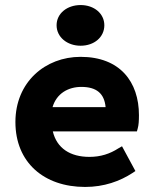

<svg xmlns="http://www.w3.org/2000/svg" viewBox="-20 -728 607 760"><path d="M317 12C392 12 455 -11 504 -43L516 -51L463 -149L449 -141C415 -119 378 -107 334 -107C258 -107 205 -141 189 -208H522L525 -219C529 -232 530 -251 530 -272C530 -404 455 -503 299 -503C159 -503 41 -403 41 -245C41 -85 154 12 317 12ZM302 -384C362 -384 393 -358 398 -304H188C204 -358 250 -384 302 -384ZM393 -628C393 -674 353 -708 299 -708C246 -708 204 -675 204 -628C204 -581 246 -547 299 -547C353 -547 393 -581 393 -628Z"/></svg>

Font: Falling Sky
Style: Bd+
Weight: 400
Designer: Paul D. Hunt
Foundry: Adobe Systems Incorporated
Version: Version 1.02